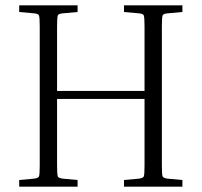

<svg xmlns="http://www.w3.org/2000/svg" viewBox="-20 -700 756 720"><path d="M664 -25V0H445V-25L500 -30Q516 -32 519 -38Q522 -44 522 -79V-329H194V-79Q194 -44 197 -38Q200 -32 216 -30L271 -25V0H52V-25L107 -30Q123 -32 126 -38Q129 -44 129 -79V-601Q129 -636 126 -642.5Q123 -649 107 -650L52 -655V-680H271V-655L216 -650Q200 -649 197 -642.5Q194 -636 194 -601V-359H522V-601Q522 -636 519 -642.5Q516 -649 500 -650L445 -655V-680H664V-655L609 -650Q593 -649 590 -642.5Q587 -636 587 -601V-79Q587 -44 590 -38Q593 -32 609 -30Z"/></svg>

Font: Inria Serif Light
Style: Regular
Weight: 300
Designer: Black Foundry Team
Foundry: Black Foundry
Version: Version 1.000; ttfautohint (v1.8.3)